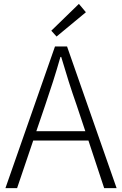

<svg xmlns="http://www.w3.org/2000/svg" viewBox="-20 -968 627 988"><path d="M422 -905 386 -948 244 -810 271 -780ZM167 -293 212 -425C241 -510 266 -587 291 -675H295C321 -587 345 -510 375 -425L419 -293ZM516 0H580L325 -729H263L8 0H68L151 -245H435Z"/></svg>

Font: Noto Sans CJK Light
Style: Regular
Weight: 300
Designer: Ryoko NISHIZUKA (kana & ideographs); Paul D. Hunt (Latin, Greek & Cyrillic); Wenlong ZHANG (bopomofo); Sandoll Communica
Foundry: Adobe Systems Incorporated
Version: Version 1.000;PS 1;hotconv 1.0.78;makeotf.lib2.5.61930